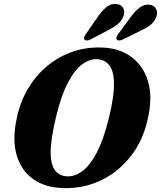

<svg xmlns="http://www.w3.org/2000/svg" viewBox="-20 -957 829 989"><path d="M495 -712.5Q589.5 -711.5 652.5 -666.8Q715.5 -622 740.5 -544.2Q765.5 -466.5 745.5 -366Q724 -247 660.8 -161.8Q597.5 -76.5 506.5 -31.2Q415.5 14 310.5 12Q214.5 10.5 151.8 -33.8Q89 -78 65.8 -158Q42.5 -238 66 -345.5Q81 -423.5 118.8 -490.8Q156.5 -558 212.8 -608Q269 -658 340.5 -685.8Q412 -713.5 495 -712.5ZM327.5 -48.5Q365 -47.5 403.2 -74.8Q441.5 -102 477 -168.2Q512.5 -234.5 541.5 -351Q555 -407 561.2 -450Q567.5 -493 567 -525.5Q567 -589.5 543.5 -620Q520 -650.5 481.5 -652Q442.5 -654 403.8 -625.8Q365 -597.5 330.5 -532.5Q296 -467.5 270 -360.5Q255 -299 248 -253Q241 -207 241 -173.5Q241 -108 264.2 -78.8Q287.5 -49.5 327.5 -48.5ZM482 -868Q504.5 -901 527.8 -920Q551 -939 579 -936.5Q604 -934.5 614.2 -916Q624.5 -897.5 616.5 -875Q607.5 -851 587.8 -834Q568 -817 536.5 -801L445.5 -753.5Q437 -749 428.2 -748.5Q419.5 -748 415.5 -753Q411 -759 413.8 -766.2Q416.5 -773.5 422.5 -782ZM652 -867.5Q675.5 -900 699.8 -918.2Q724 -936.5 751 -932.5Q775.5 -929 784.5 -910Q793.5 -891 784.5 -868.5Q775 -844.5 754.5 -828.2Q734 -812 702.5 -798L610.5 -752.5Q601.5 -748.5 593.2 -748.5Q585 -748.5 581.5 -754Q577.5 -759.5 580.5 -767Q583.5 -774.5 590 -783Z"/></svg>

Font: Fraunces 72pt S050
Style: Bold Italic
Weight: 700
Italic angle: -16°
Version: Version 1.000; ttfautohint (v1.8.3)